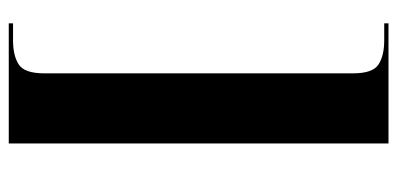

<svg xmlns="http://www.w3.org/2000/svg" viewBox="-260 -540 928 449"><g transform="rotate(-90 204.5 -316.0)"><path d="M93 128V-760H374V-750H334Q298 -750 277.5 -736.5Q257 -723 257 -677V45Q257 91 277.5 104.5Q298 118 334 118H374V128Z"/></g></svg>

Font: Noto Serif Display SemiCondensed ExtraBold
Style: Regular
Weight: 800
Width: 4
Designer: Monotype Design Team
Foundry: Monotype Imaging Inc.
Version: Version 2.009